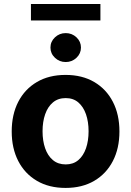

<svg xmlns="http://www.w3.org/2000/svg" viewBox="-20 -926 654 957"><path d="M306.8 10.7Q224.1 10.7 163.9 -24.7Q103.7 -60 71 -123.4Q38.4 -186.8 38.4 -270.6Q38.4 -355.1 71 -418.5Q103.7 -481.9 163.9 -517.2Q224.1 -552.6 306.8 -552.6Q389.6 -552.6 449.8 -517.2Q509.9 -481.9 542.6 -418.5Q575.3 -355.1 575.3 -270.6Q575.3 -186.8 542.6 -123.4Q509.9 -60 449.8 -24.7Q389.6 10.7 306.8 10.7ZM307.5 -106.5Q345.2 -106.5 370.4 -128Q395.6 -149.5 408.6 -186.8Q421.5 -224.1 421.5 -271.7Q421.5 -319.2 408.6 -356.5Q395.6 -393.8 370.4 -415.5Q345.2 -437.1 307.5 -437.1Q269.5 -437.1 243.8 -415.5Q218 -393.8 205.1 -356.5Q192.1 -319.2 192.1 -271.7Q192.1 -224.1 205.1 -186.8Q218 -149.5 243.8 -128Q269.5 -106.5 307.5 -106.5ZM480.5 -905.9V-823.9H134.2V-905.9ZM307.5 -616.8Q276.3 -616.8 253.9 -638Q231.5 -659.1 231.5 -688.9Q231.5 -718.8 253.9 -739.9Q276.3 -761 307.5 -761Q338.8 -761 361.2 -739.9Q383.5 -718.8 383.5 -688.9Q383.5 -659.1 361.2 -638Q338.8 -616.8 307.5 -616.8Z"/></svg>

Font: InterMG
Style: Bold
Weight: 700
Designer: Rasmus Andersson
Foundry: rsms
Version: Version 3.019;December 26, 2023;FontCreator 15.0.0.2955 64-b